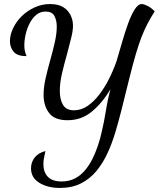

<svg xmlns="http://www.w3.org/2000/svg" viewBox="-20 -740 783 947"><path d="M275 187Q216 187 174.5 162Q133 137 133 90Q133 60 151 37Q169 14 204 5Q199 28 196.5 42Q194 56 194 69Q194 109 216 132Q238 155 284 155Q320 155 348 141Q376 127 397.5 102Q419 77 434.5 46.5Q450 16 461.5 -17.5Q473 -51 480 -82Q493 -136 502.5 -195Q512 -254 525 -300Q485 -233 433.5 -190Q382 -147 313 -147Q249 -147 222 -183Q195 -219 195 -272Q195 -310 205 -354Q215 -398 228 -444Q241 -490 250.5 -532.5Q260 -575 260 -609Q260 -639 248.5 -661Q237 -683 205 -683Q178 -683 158.5 -666.5Q139 -650 126 -624.5Q113 -599 106.5 -570.5Q100 -542 100 -516Q100 -501 102.5 -489.5Q105 -478 111 -463Q66 -463 47.5 -484.5Q29 -506 29 -537Q29 -567 44 -599.5Q59 -632 86 -659Q113 -686 149.5 -703Q186 -720 227 -720Q267 -720 291.5 -705Q316 -690 328 -665.5Q340 -641 340 -613Q340 -589 331.5 -554.5Q323 -520 310 -471Q296 -422 285.5 -376.5Q275 -331 275 -291Q275 -249 291 -222.5Q307 -196 345 -196Q380 -196 410.5 -216.5Q441 -237 468 -271.5Q495 -306 517 -349.5Q539 -393 555 -439Q568 -483 582 -531.5Q596 -580 611.5 -623Q627 -666 644 -693Q661 -720 679 -720Q690 -720 708.5 -710.5Q727 -701 743 -684Q722 -651 706.5 -621Q691 -591 677.5 -556Q664 -521 650 -473.5Q636 -426 619 -358Q602 -290 578 -193Q565 -142 549 -88Q533 -34 510.5 15Q488 64 456 103Q424 142 379.5 164.5Q335 187 275 187Z"/></svg>

Font: Dancing Script SemiBold
Style: Regular
Weight: 600
Designer: Pablo Impallari
Foundry: Pablo Impallari
Version: Version 2.001